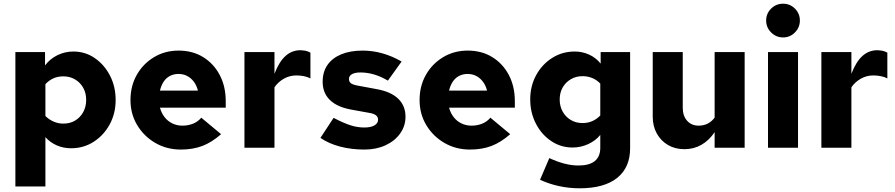

<svg xmlns="http://www.w3.org/2000/svg" viewBox="-20 -797 4831 1036"><path d="M63 209V-516H223V-444Q249 -479 289.5 -499Q330 -519 376 -519Q440 -519 491.5 -483.5Q543 -448 573.5 -389Q604 -330 604 -257Q604 -185 572 -126Q540 -67 485.5 -32Q431 3 364 3Q322 3 286.5 -12.5Q251 -28 225 -57V209ZM322 -130Q358 -130 385.5 -146.5Q413 -163 429 -192Q445 -221 445 -258Q445 -295 429 -323.5Q413 -352 385 -368.5Q357 -385 322 -385Q292 -385 268.5 -374.5Q245 -364 225 -343V-171Q244 -152 269 -141Q294 -130 322 -130Z M956 10Q880 10 818.5 -25.5Q757 -61 720.5 -121.5Q684 -182 684 -257Q684 -333 718 -393Q752 -453 811 -488.5Q870 -524 944 -524Q1019 -524 1076 -489Q1133 -454 1165.5 -392.5Q1198 -331 1198 -251V-216H843Q851 -187 868 -165Q885 -143 910 -131Q935 -119 964 -119Q996 -119 1022.5 -130Q1049 -141 1066 -162L1173 -73Q1123 -29 1072 -9.5Q1021 10 956 10ZM843 -308H1048Q1041 -336 1026 -356Q1011 -376 990 -387Q969 -398 943 -398Q918 -398 897.5 -387.5Q877 -377 863.5 -357Q850 -337 843 -308Z M1299 0V-516H1461V-399Q1486 -464 1520.5 -495Q1555 -526 1601 -526Q1618 -525 1629 -523Q1640 -521 1655 -513V-374Q1640 -382 1620 -386Q1600 -390 1579 -390Q1543 -390 1512 -372.5Q1481 -355 1461 -326V0Z M1946 10Q1876 10 1815 -6Q1754 -22 1709 -53L1780 -161Q1836 -132 1872.5 -120.5Q1909 -109 1946 -109Q1981 -109 2000.5 -120.5Q2020 -132 2020 -151Q2020 -166 2008.5 -175Q1997 -184 1972 -188L1873 -206Q1798 -220 1759.5 -258Q1721 -296 1721 -356Q1721 -409 1747 -446.5Q1773 -484 1821.5 -504Q1870 -524 1937 -524Q1991 -524 2044 -509Q2097 -494 2147 -465L2073 -362Q2034 -385 1997.5 -395.5Q1961 -406 1925 -406Q1896 -406 1879.5 -397Q1863 -388 1863 -371Q1863 -355 1874.5 -347Q1886 -339 1916 -334L2013 -316Q2090 -302 2129 -264Q2168 -226 2168 -167Q2168 -117 2139 -76.5Q2110 -36 2060 -13Q2010 10 1946 10Z M2516 10Q2440 10 2378.5 -25.5Q2317 -61 2280.5 -121.5Q2244 -182 2244 -257Q2244 -333 2278 -393Q2312 -453 2371 -488.5Q2430 -524 2504 -524Q2579 -524 2636 -489Q2693 -454 2725.5 -392.5Q2758 -331 2758 -251V-216H2403Q2411 -187 2428 -165Q2445 -143 2470 -131Q2495 -119 2524 -119Q2556 -119 2582.5 -130Q2609 -141 2626 -162L2733 -73Q2683 -29 2632 -9.5Q2581 10 2516 10ZM2403 -308H2608Q2601 -336 2586 -356Q2571 -376 2550 -387Q2529 -398 2503 -398Q2478 -398 2457.5 -387.5Q2437 -377 2423.5 -357Q2410 -337 2403 -308Z M3108 219Q3050 219 2995.5 207Q2941 195 2894 173L2944 56Q2987 76 3026 86Q3065 96 3102 96Q3160 96 3189.5 72Q3219 48 3219 1V-69Q3194 -38 3154 -19.5Q3114 -1 3069 -1Q3006 -1 2954 -36Q2902 -71 2871.5 -130Q2841 -189 2841 -261Q2841 -333 2873 -391.5Q2905 -450 2959.5 -484.5Q3014 -519 3081 -519Q3122 -519 3158.5 -502.5Q3195 -486 3221 -454V-516H3380V3Q3380 107 3310 163Q3240 219 3108 219ZM3123 -133Q3152 -133 3176 -143.5Q3200 -154 3219 -174V-346Q3200 -366 3175.5 -376Q3151 -386 3123 -386Q3088 -386 3060 -369.5Q3032 -353 3016 -325Q3000 -297 3000 -260Q3000 -224 3016 -195Q3032 -166 3060 -149.5Q3088 -133 3123 -133Z M3673 8Q3623 8 3584.5 -14.5Q3546 -37 3524 -76.5Q3502 -116 3502 -168V-516H3664V-215Q3664 -172 3687.5 -145.5Q3711 -119 3750 -119Q3776 -119 3797.5 -129.5Q3819 -140 3836 -162V-516H3998V0H3836V-84Q3806 -39 3764.5 -15.5Q3723 8 3673 8Z M4124 0V-516H4286V0ZM4205.4 -595Q4168 -595 4141 -621.8Q4114 -648.6 4114 -686.3Q4114 -724 4140.8 -750.5Q4167.6 -777 4205.3 -777Q4243 -777 4269.5 -750.4Q4296 -723.8 4296 -686.4Q4296 -649 4269.4 -622Q4242.8 -595 4205.4 -595Z M4412 0V-516H4574V-399Q4599 -464 4633.5 -495Q4668 -526 4714 -526Q4731 -525 4742 -523Q4753 -521 4768 -513V-374Q4753 -382 4733 -386Q4713 -390 4692 -390Q4656 -390 4625 -372.5Q4594 -355 4574 -326V0Z"/></svg>

Font: Red Hat Text VF
Style: Regular
Weight: 300
Designer: Pentagram, MCKL
Foundry: Pentagram, MCKL
Version: Version 1.023